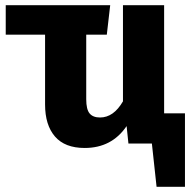

<svg xmlns="http://www.w3.org/2000/svg" viewBox="-20 -551 730 737"><path d="M690 -116V166H581L563 0H473L466 -67Q409 17 305 17Q229 17 191 -27Q153 -71 153 -150V-418H2V-531H403L390 -418H311V-170Q311 -131 324 -115.5Q337 -100 364 -100Q416 -100 452 -162V-531H610V-116Z"/></svg>

Font: Fira Sans BGR
Style: Bold
Weight: 700
Designer: bBox Type GmbH & Carrois Corporate GbR & Edenspiekermann AG
Foundry: bBox Type GmbH & Carrois Corporate GbR & Edenspiekermann AG
Version: Version 4.301